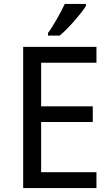

<svg xmlns="http://www.w3.org/2000/svg" viewBox="-20 -951 568 971"><path d="M467.8 0H97.2V-713.9H467.8V-633.8H188V-413.1H449.2V-334H188V-80.1H467.8ZM222.7 -784.2Q233.4 -798.3 244.9 -816.9Q256.3 -835.4 267.8 -855.2Q279.3 -875 289.6 -894.8Q299.8 -914.6 307.6 -931.2H414.6V-920.9Q406.7 -907.7 391.4 -887.9Q376 -868.2 357.2 -846.7Q338.4 -825.2 318.6 -804.9Q298.8 -784.7 281.7 -771H222.7Z"/></svg>

Font: Droid Sans
Style: Regular
Weight: 400
Version: Version 1.00 build 113